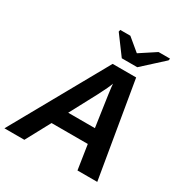

<svg xmlns="http://www.w3.org/2000/svg" viewBox="-223 -1049 1146 1202"><g transform="rotate(30 350.5 -448.0)"><path d="M507 0 480 -176H218L123 0H-21L364 -688H534L650 0ZM428 -582Q418 -552 380 -479L276 -284H469L437 -505Q428 -571 428 -582ZM508 -747H396L296 -882L299 -896H372L461 -822H463L576 -896H659L656 -882Z"/></g></svg>

Font: Libra Sans Modern
Style: Bold Italic
Weight: 700
Italic angle: -12°
Foundry: Stefan Peev, Context Ltd
Version: Version 1.000